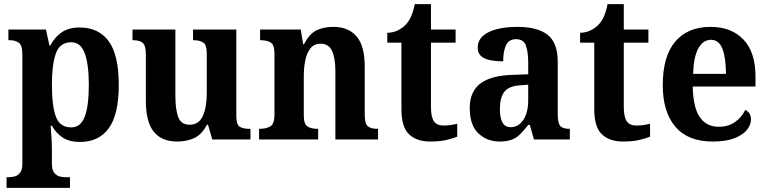

<svg xmlns="http://www.w3.org/2000/svg" viewBox="-20 -680 3742 936"><path d="M12 236V184H23Q36 184 51.5 180Q67 176 78 162Q89 148 89 119V-414Q89 -460 71.5 -472Q54 -484 28 -484H21V-536H204L221 -458H225Q245 -497 279.5 -521.5Q314 -546 368 -546Q461 -546 510 -479Q559 -412 559 -266Q559 -122 510.5 -55Q462 12 370 12Q318 12 285.5 -9.5Q253 -31 233 -67H227Q229 -45 231 -10Q233 25 233 51V119Q233 148 244 162Q255 176 270 180Q285 184 298 184H321V236ZM327 -59Q373 -59 393 -111Q413 -163 413 -266Q413 -367 393 -420.5Q373 -474 328 -474Q272 -474 252.5 -420Q233 -366 233 -267Q233 -163 252.5 -111Q272 -59 327 -59Z M844 10Q768 10 729.5 -38Q691 -86 691 -188V-414Q691 -457 676.5 -470.5Q662 -484 629 -484H626V-536H835V-213Q835 -146 849 -109Q863 -72 904 -72Q949 -72 968.5 -114Q988 -156 988 -226V-419Q988 -463 969.5 -473.5Q951 -484 924 -484H921V-536H1132V-115Q1132 -71 1149.5 -61.5Q1167 -52 1194 -52H1201V0H1015L994 -72H989Q963 -23 926 -6.5Q889 10 844 10Z M1243 0V-52H1246Q1278 -52 1298 -64Q1318 -76 1318 -121V-419Q1318 -461 1300 -472.5Q1282 -484 1251 -484H1248V-536H1446L1458 -464H1462Q1488 -515 1522.5 -532Q1557 -549 1605 -549Q1678 -549 1718 -503Q1758 -457 1758 -355V-123Q1758 -76 1773.5 -64Q1789 -52 1820 -52H1823V0H1615V-331Q1615 -395 1599 -431Q1583 -467 1543 -467Q1512 -467 1494 -445Q1476 -423 1468.5 -387Q1461 -351 1461 -310V-117Q1461 -75 1479 -63.5Q1497 -52 1527 -52H1531V0Z M2077 10Q2012 10 1974.5 -25Q1937 -60 1937 -148V-472H1868V-520Q1899 -521 1922.5 -533.5Q1946 -546 1960 -562Q1974 -577 1984.5 -601Q1995 -625 2002 -660H2081V-536H2201V-472H2081V-157Q2081 -111 2095 -89.5Q2109 -68 2142 -68Q2161 -68 2177.5 -70.5Q2194 -73 2209 -77V-14Q2194 -7 2160 1.5Q2126 10 2077 10Z M2416 10Q2355 10 2312.5 -29.5Q2270 -69 2270 -153Q2270 -234 2322 -273Q2374 -312 2478 -315L2555 -318V-374Q2555 -426 2544 -457.5Q2533 -489 2495 -489Q2460 -489 2446.5 -459Q2433 -429 2433 -381Q2371 -381 2340 -396.5Q2309 -412 2309 -447Q2309 -483 2335 -505.5Q2361 -528 2404.5 -538.5Q2448 -549 2502 -549Q2600 -549 2649.5 -510.5Q2699 -472 2699 -378V-123Q2699 -81 2711 -66.5Q2723 -52 2755 -52H2758V0H2583L2563 -71H2555Q2534 -44 2516 -26Q2498 -8 2474.5 1Q2451 10 2416 10ZM2469 -60Q2508 -60 2531.5 -96Q2555 -132 2555 -191V-267L2514 -264Q2459 -260 2438 -231.5Q2417 -203 2417 -148Q2417 -60 2469 -60Z M3017 10Q2952 10 2914.5 -25Q2877 -60 2877 -148V-472H2808V-520Q2839 -521 2862.5 -533.5Q2886 -546 2900 -562Q2914 -577 2924.5 -601Q2935 -625 2942 -660H3021V-536H3141V-472H3021V-157Q3021 -111 3035 -89.5Q3049 -68 3082 -68Q3101 -68 3117.5 -70.5Q3134 -73 3149 -77V-14Q3134 -7 3100 1.5Q3066 10 3017 10Z M3454 10Q3334 10 3272.5 -62Q3211 -134 3211 -265Q3211 -406 3272 -477.5Q3333 -549 3444 -549Q3545 -549 3604 -487.5Q3663 -426 3663 -307V-258H3357Q3359 -156 3391.5 -109Q3424 -62 3484 -62Q3532 -62 3564.5 -86Q3597 -110 3613 -144Q3641 -131 3641 -98Q3641 -71 3621 -46.5Q3601 -22 3560 -6Q3519 10 3454 10ZM3519 -320Q3519 -397 3502 -441.5Q3485 -486 3446 -486Q3407 -486 3384 -443.5Q3361 -401 3359 -320Z"/></svg>

Font: Noto Serif Tamil SemiCondensed
Style: Bold Italic
Weight: 700
Width: 4
Italic angle: -12°
Designer: Indian Type Foundry, Tom Grace, and the Monotype Design Team
Foundry: Monotype Imaging Inc.
Version: Version 2.003; ttfautohint (v1.8.4.7-5d5b)